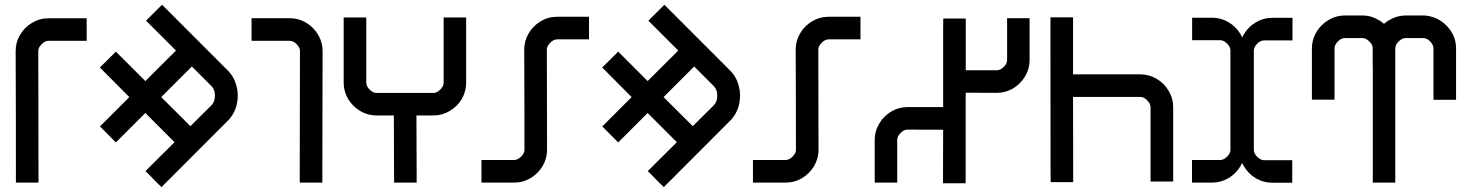

<svg xmlns="http://www.w3.org/2000/svg" viewBox="-20 -757 6092 796"><path d="M45.9 0V-46.9Q45.9 -171.4 45.7 -296.6Q45.4 -421.9 44.9 -546.4Q44.9 -581.1 63 -612.1Q81.1 -643.1 112.5 -662.1Q144 -681.2 181.2 -681.2H339.4V-587.9H181.2Q166.5 -587.9 152.6 -573.7Q138.7 -559.6 138.7 -546.4Q138.7 -421.9 139.2 -296.6Q139.6 -171.4 139.6 -46.9V0Z M651.9 -737.3 923.8 -465.3Q950.7 -438.5 960.7 -400.1Q970.7 -361.8 961.2 -322.5Q951.7 -283.2 922.9 -254.9L682.6 -14.2Q680.7 -12.2 672.4 -4.2Q664.1 3.9 659.4 8.8Q654.8 13.7 649.4 19Q646.5 14.6 636.7 6.3Q622.6 -7.3 616.2 -14.2Q597.2 -34.7 583 -47.4L616.2 -80.6L703.6 -167.5L582.5 -288.6L460.4 -166.5Q443.8 -183.1 427.5 -199.7Q411.1 -216.3 394.5 -232.9L427.2 -265.6L516.1 -354.5L427.2 -443.8L394 -477.1Q410.6 -493.7 427.2 -510Q443.8 -526.4 460.4 -543L582.5 -420.9L709.5 -547.4L585.4 -671.4ZM769.5 -233.9 856.9 -320.8Q871.1 -335 871.1 -360.8Q871.1 -385.7 857.4 -399.4L775.4 -481.4L648.4 -354.5Z M1222.7 0V-46.9Q1222.7 -176.8 1223.1 -296.9Q1223.6 -422.4 1223.6 -546.4Q1223.6 -559.6 1210 -573.7Q1196.3 -587.9 1181.2 -587.9H1022.9V-681.6H1181.2Q1217.8 -681.6 1249.5 -662.6Q1281.2 -643.6 1299.3 -612.3Q1317.4 -581.1 1317.4 -546.4Q1317.4 -421.9 1316.9 -296.4Q1316.4 -176.8 1316.4 -46.9V0Z M1912.6 -684.6V-413.1Q1912.6 -378.4 1894.8 -347.4Q1877 -316.4 1845.2 -297.4Q1813.5 -278.3 1776.9 -278.3H1706.5Q1707 -138.7 1707.5 0H1613.8L1612.8 -278.3H1540Q1505.4 -278.3 1474.1 -296.4Q1442.9 -314.5 1423.8 -345.9Q1404.8 -377.4 1404.8 -414.1V-684.6H1498.5V-414.1Q1498.5 -399.4 1512.5 -385.5Q1526.4 -371.6 1540 -371.6H1776.9Q1791.5 -371.6 1805.4 -385.7Q1819.3 -399.9 1819.3 -413.1V-684.6Z M1976.1 -93.8H2111.8Q2126.5 -93.8 2140.4 -107.7Q2154.3 -121.6 2154.3 -135.3Q2154.3 -259.8 2154.1 -343.8Q2153.8 -427.7 2153.3 -552.2Q2153.3 -586.9 2171.4 -618.2Q2189.5 -649.4 2220.9 -668.5Q2252.4 -687.5 2289.6 -687.5H2421.9V-593.8H2289.6Q2274.9 -593.8 2261 -579.6Q2247.1 -565.4 2247.1 -552.2Q2247.1 -427.7 2247.6 -343.8Q2248 -259.8 2248 -135.3Q2248 -100.6 2230 -69.3Q2211.9 -38.1 2180.4 -19Q2148.9 0 2111.8 0H1976.1Z M2734.4 -737.3 3006.3 -465.3Q3033.2 -438.5 3043.2 -400.1Q3053.2 -361.8 3043.7 -322.5Q3034.2 -283.2 3005.4 -254.9L2765.1 -14.2Q2763.2 -12.2 2754.9 -4.2Q2746.6 3.9 2741.9 8.8Q2737.3 13.7 2731.9 19Q2729 14.6 2719.2 6.3Q2705.1 -7.3 2698.7 -14.2Q2679.7 -34.7 2665.5 -47.4L2698.7 -80.6L2786.1 -167.5L2665 -288.6L2543 -166.5Q2526.4 -183.1 2510 -199.7Q2493.7 -216.3 2477.1 -232.9L2509.8 -265.6L2598.6 -354.5L2509.8 -443.8L2476.6 -477.1Q2493.2 -493.7 2509.8 -510Q2526.4 -526.4 2543 -543L2665 -420.9L2792 -547.4L2668 -671.4ZM2852.1 -233.9 2939.5 -320.8Q2953.6 -335 2953.6 -360.8Q2953.6 -385.7 2939.9 -399.4L2857.9 -481.4L2731 -354.5Z M3101.6 -93.8H3237.3Q3252 -93.8 3265.9 -107.7Q3279.8 -121.6 3279.8 -135.3Q3279.8 -259.8 3279.5 -343.8Q3279.3 -427.7 3278.8 -552.2Q3278.8 -586.9 3296.9 -618.2Q3314.9 -649.4 3346.4 -668.5Q3377.9 -687.5 3415 -687.5H3547.4V-593.8H3415Q3400.4 -593.8 3386.5 -579.6Q3372.6 -565.4 3372.6 -552.2Q3372.6 -427.7 3373 -343.8Q3373.5 -259.8 3373.5 -135.3Q3373.5 -100.6 3355.5 -69.3Q3337.4 -38.1 3305.9 -19Q3274.4 0 3237.3 0H3101.6Z M3606.4 0V-177.2Q3606.4 -213.9 3625.5 -245.4Q3644.5 -276.9 3675.5 -294.9Q3706.5 -313 3741.2 -313H3888.2H3890.1V-338.9V-633.8Q3890.1 -642.1 3890.4 -657.2Q3890.6 -672.4 3890.6 -680.2H3983.9V-657.2V-633.3V-465.8Q4036.1 -465.3 4113.8 -465.8Q4127.4 -465.8 4141.4 -479.5Q4155.3 -493.2 4155.3 -507.8V-681.6H4248.5V-507.8Q4248.5 -471.2 4229.5 -439.7Q4210.4 -408.2 4179.4 -390.1Q4148.4 -372.1 4113.8 -372.1Q4036.1 -372.1 3983.9 -372.6Q3983.9 -356 3983.4 -338.4V-43.9V-20.5V2.9H3889.6V-21V-43.9Q3889.6 -109.9 3890.1 -219.2H3887.7Q3826.7 -219.7 3741.2 -219.7Q3728 -219.7 3713.9 -205.8Q3699.7 -191.9 3699.7 -177.2V0Z M4335.9 -2Q4335.9 -25.4 4335.4 -48.8L4335 -638.2V-685.1H4428.7V-638.7V-448.7H4708.5Q4743.2 -448.7 4774.4 -430.7Q4805.7 -412.6 4824.7 -381.1Q4843.8 -349.6 4843.8 -312.5V-4.4H4750V-312.5Q4750 -327.1 4736.1 -341.1Q4722.2 -355 4708.5 -355H4428.7V-343.8Q4428.7 -147 4429.2 -48.8V-2Z M4922.4 -683.6H5006.3Q5041 -683.6 5072.3 -665.5Q5103.5 -647.5 5122.6 -616.2Q5126.5 -609.4 5129.9 -602.1Q5133.3 -607.9 5136.2 -613.8Q5154.3 -645 5185.8 -664.1Q5217.3 -683.1 5253.4 -683.1H5338.4V-589.4H5220.2Q5205.6 -589.4 5191.9 -575.4Q5178.2 -561.5 5178.2 -547.9V-135.3Q5178.2 -120.6 5192.4 -106.7Q5206.5 -92.8 5220.2 -92.8H5337.4V0.5H5253.4Q5218.3 0.5 5187 -17.6Q5155.8 -36.1 5137.2 -67.4L5129.4 -81.1L5123.5 -69.3Q5105.5 -38.1 5074 -19Q5042.5 0 5005.9 0H4921.9V-93.8H5039.1Q5053.7 -93.8 5067.4 -107.7Q5081.1 -121.6 5081.1 -135.3V-547.9Q5081.1 -562.5 5067.1 -576.4Q5053.2 -590.3 5039.6 -590.3H4922.4Z M5418.9 -343.8V-556.6Q5418.9 -591.8 5437 -623Q5455.1 -654.3 5486.8 -673.6Q5518.6 -692.9 5555.7 -692.9H5628.9Q5664.1 -692.9 5695.3 -674.3Q5707.5 -667.5 5717.8 -658.2Q5727.5 -666.5 5738.8 -673.3Q5770.5 -692.4 5807.6 -692.9H5880.9Q5892.1 -692.9 5903.3 -690.4Q5950.2 -681.6 5983.4 -643.8Q6016.6 -606 6016.6 -556.2V-343.3H5922.9V-556.2Q5922.9 -569.3 5911.6 -582.5Q5900.4 -595.7 5886.2 -598.6Q5882.8 -599.1 5880.9 -599.1H5807.6Q5792.5 -599.1 5778.3 -585Q5767.1 -573.2 5765.1 -561.5Q5764.6 -555.7 5764.6 -556.2V0H5671.4V-485.4H5670.9V-556.6Q5670.9 -559.1 5670.4 -561.5Q5670.9 -571.3 5657.2 -585Q5643.1 -599.1 5628.9 -599.1H5555.7Q5540.5 -599.1 5526.6 -585Q5512.7 -570.8 5512.7 -556.6V-343.8Z"/></svg>

Font: GokturkKurgu
Style: Regular
Weight: 400
Designer: facebook.com/biligbitig
Foundry: facebook.com/biligbitig
Version: Version 1.0